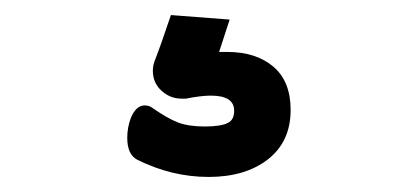

<svg xmlns="http://www.w3.org/2000/svg" viewBox="-20 -49 540 255"><path d="M221 82Q206 82 194.5 71.5Q183 61 183 45Q183 39 185 33Q194 10 207 -29L285 -23L271 20Q271 20 272 20H282Q320 20 343 39.5Q366 59 366 97Q366 139 336 162.5Q306 186 257 186Q208 186 162 163Q149 156 149 134Q149 120 154 107Q161 91 172 91Q178 91 182 94Q202 108 216 113.5Q230 119 252 119Q274 119 283 114Q291 110 291 98Q291 78 260 78Q247 78 227 82H226Z"/></svg>

Font: Moon Stars Kai
Style: Bold
Weight: 700
Designer: GuiWonder
Version: Version 1.101